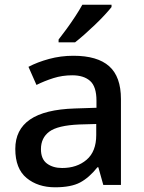

<svg xmlns="http://www.w3.org/2000/svg" viewBox="-20 -786 614 816"><path d="M292 -549Q394 -549 444 -504.5Q494 -460 494 -365V0H419L398 -75H394Q359 -31 320.5 -10.5Q282 10 214 10Q141 10 93 -29.5Q45 -69 45 -153Q45 -235 107.5 -278Q170 -321 298 -325L390 -328V-358Q390 -418 363 -442Q336 -466 287 -466Q245 -466 207 -454Q169 -442 135 -425L101 -502Q139 -522 188.5 -535.5Q238 -549 292 -549ZM317 -257Q225 -253 189.5 -226.5Q154 -200 154 -152Q154 -110 179.5 -91Q205 -72 244 -72Q307 -72 348 -107Q389 -142 389 -212V-259ZM454 -756Q443 -742 424.5 -722Q406 -702 383.5 -680.5Q361 -659 339 -639.5Q317 -620 299 -606H229V-618Q244 -637 263 -663Q282 -689 300 -716.5Q318 -744 330 -766H454Z"/></svg>

Font: Noto Sans Tangsa Medium
Style: Regular
Weight: 500
Version: Version 1.504